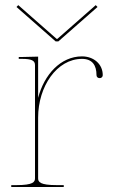

<svg xmlns="http://www.w3.org/2000/svg" viewBox="-20 -748 455 768"><path d="M53 -727.5 46 -720 202.5 -582.5H213.5L370 -720L363 -727.5L209.5 -592.5H206.5ZM391 -447.5C391 -492 354.5 -522.5 308 -522.5C222.5 -522.5 156.5 -449.5 132.5 -356.5V-521.5L67.5 -520H55V-512.5H67.5C106 -512.5 120 -506 120 -487.5V-35C120 -20.5 113.5 -7.5 45 -7.5H25V0H235V-7.5H207.5C139 -7.5 132.5 -20.5 132.5 -35V-277.5C132.5 -402.5 207.5 -512.5 308 -512.5C350 -512.5 366 -486 366 -447.5C366 -440.5 371 -435.5 378.5 -435.5C386 -435.5 391 -440.5 391 -447.5Z"/></svg>

Font: Znikomit
Style: Regular
Weight: 100
Designer: gluk
Foundry: gluk
Version: Version 0.55